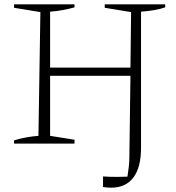

<svg xmlns="http://www.w3.org/2000/svg" viewBox="-20 -665 817 889"><path d="M45 0V-15Q74 -24 102.5 -29Q131 -34 158 -36L167 -609L45 -629V-645H325V-631Q300 -624 271 -618.5Q242 -613 212 -611V-352H584L587 -609L465 -629V-645H745V-631Q702 -616 633 -611V20Q633 110 597.5 157Q562 204 495 204Q477 204 457 201V152Q473 153 488.5 153.5Q504 154 521 154Q533 154 545.5 153.5Q558 153 570 153Q573 135 576 110.5Q579 86 579 65L584 -314H212V-36L325 -18V0Z"/></svg>

Font: Piazzolla ExtraLight
Style: Regular
Weight: 200
Designer: Juan Pablo del Peral
Foundry: Huerta Tipografica
Version: Version 1.330